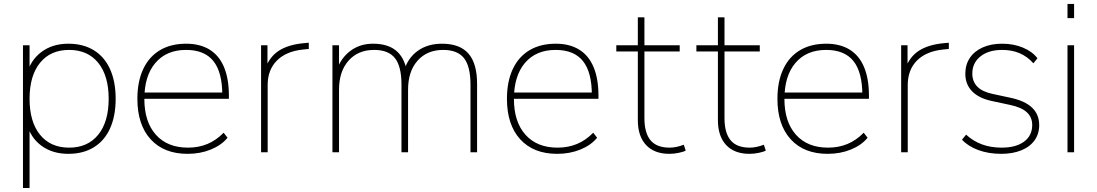

<svg xmlns="http://www.w3.org/2000/svg" viewBox="-20 -767 5525 967"><path d="M562.5 -269.5Q562.5 -182.6 534.2 -120.1Q505.9 -57.6 452.1 -24.9Q398.4 7.8 324.2 7.8Q244.1 7.8 188.5 -33.2Q132.8 -74.2 114.3 -147.5H128.9V179.7H95.7V-539.1H128.9V-391.6H114.3Q133.8 -464.8 189.5 -505.9Q245.1 -546.9 324.2 -546.9Q398.4 -546.9 452.1 -514.2Q505.9 -481.4 534.2 -418.9Q562.5 -356.4 562.5 -269.5ZM128.9 -269.5Q128.9 -153.3 181.6 -88.4Q234.4 -23.4 328.1 -23.4Q421.9 -23.4 474.6 -88.4Q527.3 -153.3 527.3 -269.5Q527.3 -385.7 474.6 -450.7Q421.9 -515.6 328.1 -515.6Q234.4 -515.6 181.6 -450.7Q128.9 -385.7 128.9 -269.5Z M671.9 -269.5Q671.9 -356.4 701.2 -418.9Q730.5 -481.4 785.6 -514.2Q840.8 -546.9 918 -546.9Q987.3 -546.9 1035.6 -517.1Q1084 -487.3 1108.4 -428.7Q1132.8 -370.1 1132.8 -285.2V-269.5H689.5V-300.8H1120.1L1099.6 -288.1Q1099.6 -403.3 1054.7 -459.5Q1009.8 -515.6 917 -515.6Q818.4 -515.6 762.7 -450.2Q707 -384.8 707 -268.6Q707 -153.3 765.1 -88.4Q823.2 -23.4 926.8 -23.4Q980.5 -23.4 1024.9 -42Q1069.3 -60.5 1106.4 -98.6L1126 -73.2Q1094.7 -35.2 1041.5 -13.7Q988.3 7.8 924.8 7.8Q805.7 7.8 738.8 -65.4Q671.9 -138.7 671.9 -269.5Z M1294.9 -539.1H1327.1V-419.9H1315.4Q1337.9 -482.4 1386.2 -512.7Q1434.6 -543 1512.7 -549.8L1535.2 -551.8V-520.5L1506.8 -517.6Q1420.9 -508.8 1374.5 -461.9Q1328.1 -415 1328.1 -338.9V0H1294.9Z M1654.3 -539.1H1687.5V-411.1H1674.8Q1696.3 -474.6 1744.6 -510.7Q1793 -546.9 1858.4 -546.9Q1930.7 -546.9 1972.7 -513.7Q2014.6 -480.5 2028.3 -413.1H2015.6Q2035.2 -476.6 2085 -511.7Q2134.8 -546.9 2206.1 -546.9Q2295.9 -546.9 2339.4 -497.1Q2382.8 -447.3 2382.8 -344.7V0H2349.6V-340.8Q2349.6 -432.6 2316.9 -474.1Q2284.2 -515.6 2211.9 -515.6Q2130.9 -515.6 2083 -461.4Q2035.2 -407.2 2035.2 -315.4V0H2002V-340.8Q2002 -432.6 1969.2 -474.1Q1936.5 -515.6 1864.3 -515.6Q1783.2 -515.6 1735.4 -461.4Q1687.5 -407.2 1687.5 -315.4V0H1654.3Z M2533.2 -269.5Q2533.2 -356.4 2562.5 -418.9Q2591.8 -481.4 2647 -514.2Q2702.1 -546.9 2779.3 -546.9Q2848.6 -546.9 2897 -517.1Q2945.3 -487.3 2969.7 -428.7Q2994.1 -370.1 2994.1 -285.2V-269.5H2550.8V-300.8H2981.4L2960.9 -288.1Q2960.9 -403.3 2916 -459.5Q2871.1 -515.6 2778.3 -515.6Q2679.7 -515.6 2624 -450.2Q2568.4 -384.8 2568.4 -268.6Q2568.4 -153.3 2626.5 -88.4Q2684.6 -23.4 2788.1 -23.4Q2841.8 -23.4 2886.2 -42Q2930.7 -60.5 2967.8 -98.6L2987.3 -73.2Q2956.1 -35.2 2902.8 -13.7Q2849.6 7.8 2786.1 7.8Q2667 7.8 2600.1 -65.4Q2533.2 -138.7 2533.2 -269.5Z M3192.4 -162.1V-507.8H3084V-539.1H3192.4V-679.7H3225.6V-539.1H3403.3V-507.8H3225.6V-171.9Q3225.6 -97.7 3256.3 -60.5Q3287.1 -23.4 3352.5 -23.4Q3385.7 -23.4 3423.8 -38.1L3433.6 -8.8Q3424.8 -2.9 3399.9 2.4Q3375 7.8 3351.6 7.8Q3275.4 7.8 3233.9 -36.6Q3192.4 -81.1 3192.4 -162.1Z M3595.7 -162.1V-507.8H3487.3V-539.1H3595.7V-679.7H3628.9V-539.1H3806.6V-507.8H3628.9V-171.9Q3628.9 -97.7 3659.7 -60.5Q3690.4 -23.4 3755.9 -23.4Q3789.1 -23.4 3827.1 -38.1L3836.9 -8.8Q3828.1 -2.9 3803.2 2.4Q3778.3 7.8 3754.9 7.8Q3678.7 7.8 3637.2 -36.6Q3595.7 -81.1 3595.7 -162.1Z M3895.5 -269.5Q3895.5 -356.4 3924.8 -418.9Q3954.1 -481.4 4009.3 -514.2Q4064.5 -546.9 4141.6 -546.9Q4210.9 -546.9 4259.3 -517.1Q4307.6 -487.3 4332 -428.7Q4356.4 -370.1 4356.4 -285.2V-269.5H3913.1V-300.8H4343.8L4323.2 -288.1Q4323.2 -403.3 4278.3 -459.5Q4233.4 -515.6 4140.6 -515.6Q4042 -515.6 3986.3 -450.2Q3930.7 -384.8 3930.7 -268.6Q3930.7 -153.3 3988.8 -88.4Q4046.9 -23.4 4150.4 -23.4Q4204.1 -23.4 4248.5 -42Q4293 -60.5 4330.1 -98.6L4349.6 -73.2Q4318.4 -35.2 4265.1 -13.7Q4211.9 7.8 4148.4 7.8Q4029.3 7.8 3962.4 -65.4Q3895.5 -138.7 3895.5 -269.5Z M4518.6 -539.1H4550.8V-419.9H4539.1Q4561.5 -482.4 4609.9 -512.7Q4658.2 -543 4736.3 -549.8L4758.8 -551.8V-520.5L4730.5 -517.6Q4644.5 -508.8 4598.1 -461.9Q4551.8 -415 4551.8 -338.9V0H4518.6Z M4825.2 -63.5 4845.7 -88.9Q4881.8 -55.7 4926.3 -39.6Q4970.7 -23.4 5024.4 -23.4Q5096.7 -23.4 5137.7 -53.7Q5178.7 -84 5178.7 -137.7Q5178.7 -176.8 5151.4 -201.7Q5124 -226.6 5068.4 -238.3L4977.5 -257.8Q4911.1 -271.5 4876.5 -306.6Q4841.8 -341.8 4841.8 -395.5Q4841.8 -441.4 4864.7 -475.6Q4887.7 -509.8 4929.7 -528.3Q4971.7 -546.9 5027.3 -546.9Q5085 -546.9 5131.8 -527.3Q5178.7 -507.8 5205.1 -473.6L5184.6 -448.2Q5154.3 -482.4 5115.2 -499Q5076.2 -515.6 5027.3 -515.6Q4959 -515.6 4918 -482.9Q4877 -450.2 4877 -396.5Q4877 -356.4 4902.3 -330.6Q4927.7 -304.7 4979.5 -293.9L5070.3 -274.4Q5142.6 -258.8 5178.2 -224.6Q5213.9 -190.4 5213.9 -136.7Q5213.9 -92.8 5190.4 -60.1Q5167 -27.3 5123.5 -9.8Q5080.1 7.8 5022.5 7.8Q4959 7.8 4907.2 -11.2Q4855.5 -30.3 4825.2 -63.5Z M5356.4 -747.1H5389.6V-675.8H5356.4ZM5356.4 -539.1H5389.6V0H5356.4Z"/></svg>

Font: Min Sans VF VF
Style: Regular
Weight: 400
Designer: Jinseong-Kim, NotoSansCJK, Nunito
Foundry: Jinseong-Kim
Version: Version 1.420;Glyphs 3.1.2 (3151)